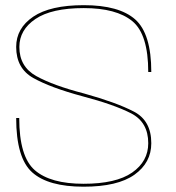

<svg xmlns="http://www.w3.org/2000/svg" viewBox="-20 -700 664 724"><path d="M295 4Q423.5 4 487 -41.2Q550.5 -86.5 550.5 -160Q550.5 -245 484.8 -279.2Q419 -313.5 297 -347.5Q181 -377.5 117 -413Q53 -448.5 53 -523Q53 -587.5 113.8 -628.5Q174.5 -669.5 296 -669.5Q419 -669.5 479 -620.2Q539 -571 539 -428.5H550.5Q550.5 -573 489.8 -626.8Q429 -680.5 296 -680.5Q169.5 -680.5 105.2 -637Q41 -593.5 41 -523Q41 -442 105.8 -405.8Q170.5 -369.5 291 -337Q409 -306 474 -272.8Q539 -239.5 539 -160Q539 -91.5 478.2 -49.2Q417.5 -7 295 -7Q170.5 -7 111.5 -58Q52.5 -109 52.5 -255H41Q41 -104 101.5 -50Q162 4 295 4Z"/></svg>

Font: Anybody SemiExpanded Thin
Style: Regular
Weight: 250
Width: 6
Version: Version 1.113;gftools[0.9.25]